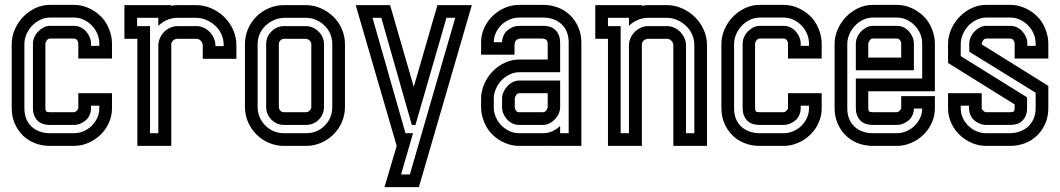

<svg xmlns="http://www.w3.org/2000/svg" viewBox="-20 -598 4343 787"><path d="M283 -138Q288 -138 293.5 -143Q299 -148 301 -153V-216H439V-153Q439 -123 426.5 -95Q414 -67 392.5 -46Q371 -25 342.5 -12.5Q314 0 283 0H185Q152 0 123.5 -11Q95 -22 74 -42.5Q53 -63 40.5 -91.5Q28 -120 28 -155V-418Q28 -448 40.5 -477Q53 -506 74.5 -528.5Q96 -551 124.5 -564.5Q153 -578 185 -578H283Q313 -578 341 -566Q369 -554 390 -534Q413 -513 426 -481.5Q439 -450 439 -420V-358H301V-420Q301 -427 296 -433.5Q291 -440 283 -440H185Q177 -440 171.5 -432Q166 -424 166 -418V-155Q166 -145 169.5 -141.5Q173 -138 185 -138ZM353 -410H387V-420Q387 -441 378.5 -460.5Q370 -480 355.5 -494.5Q341 -509 322.5 -517.5Q304 -526 283 -526H185Q164 -526 144.5 -516.5Q125 -507 111 -492Q97 -477 88.5 -457.5Q80 -438 80 -418V-155Q80 -106 109.5 -79Q139 -52 185 -52H283Q303 -52 322 -60Q341 -68 355.5 -82Q370 -96 378.5 -114.5Q387 -133 387 -153V-165H353V-153Q353 -140 347.5 -127Q342 -114 333 -106Q323 -97 310 -91.5Q297 -86 283 -86H185Q150 -86 132.5 -105Q115 -124 115 -155V-418Q115 -432 120.5 -445Q126 -458 136 -468.5Q146 -479 158.5 -485.5Q171 -492 185 -492H283Q298 -492 310.5 -486Q323 -480 332.5 -469.5Q342 -459 347.5 -446Q353 -433 353 -420Z M490 -439V-577H682V-574Q694 -577 708 -577H784Q816 -577 846 -564Q876 -551 899 -528.5Q922 -506 935.5 -476Q949 -446 949 -412V-357H811V-412Q811 -423 803 -431Q795 -439 784 -439H708Q699 -439 691.5 -433.5Q684 -428 682 -419V0H543V-439ZM595 -491V-52H629V-415Q630 -430 636.5 -444Q643 -458 654 -468.5Q665 -479 679 -485Q693 -491 708 -491H784Q800 -491 814.5 -484.5Q829 -478 839.5 -467Q850 -456 856.5 -441.5Q863 -427 863 -412V-409H897V-412Q897 -436 888 -456.5Q879 -477 863 -492Q847 -507 826.5 -516Q806 -525 784 -525H708Q685 -525 664.5 -516Q644 -507 629 -492V-525H542V-491Z M1234 -577Q1265 -577 1294 -564.5Q1323 -552 1345.5 -530.5Q1368 -509 1381 -479.5Q1394 -450 1394 -417V-160Q1394 -127 1381.5 -98Q1369 -69 1347 -47Q1325 -25 1296 -12.5Q1267 0 1234 0H1144Q1111 0 1082 -12.5Q1053 -25 1031 -47Q1009 -69 996.5 -98Q984 -127 984 -160V-417Q984 -450 996.5 -479Q1009 -508 1031 -530Q1053 -552 1082 -564.5Q1111 -577 1144 -577ZM1144 -439Q1136 -439 1129.5 -432.5Q1123 -426 1123 -417V-160Q1123 -152 1128.5 -145Q1134 -138 1144 -138H1234Q1242 -138 1249 -144.5Q1256 -151 1256 -160V-417Q1256 -425 1249.5 -431.5Q1243 -438 1234 -439ZM1144 -525Q1121 -524 1101.5 -515Q1082 -506 1067.5 -492Q1053 -478 1044.5 -458.5Q1036 -439 1036 -417V-160Q1036 -137 1044.5 -117.5Q1053 -98 1067.5 -83.5Q1082 -69 1101.5 -60.5Q1121 -52 1144 -52H1234Q1280 -52 1311 -83Q1342 -114 1342 -160V-417Q1342 -440 1333.5 -459.5Q1325 -479 1310 -493.5Q1295 -508 1275.5 -516.5Q1256 -525 1234 -525ZM1234 -491Q1265 -490 1286.5 -468Q1308 -446 1308 -417V-160Q1308 -129 1286.5 -107.5Q1265 -86 1234 -86H1144Q1114 -86 1092.5 -107.5Q1071 -129 1071 -160V-417Q1071 -448 1093 -469.5Q1115 -491 1144 -491Z M1606 0 1438 -577H1579L1676 -242L1773 -577H1914L1697 169H1556ZM1624 117H1660L1846 -525H1810L1683 -86H1668L1543 -525H1507L1642 -52H1673Z M2276 -160Q2276 -146 2270.5 -133Q2265 -120 2255 -109.5Q2245 -99 2232.5 -92.5Q2220 -86 2206 -86H2108Q2093 -86 2080.5 -92Q2068 -98 2058.5 -108.5Q2049 -119 2043.5 -131.5Q2038 -144 2038 -158V-194Q2038 -208 2044 -221Q2050 -234 2059.5 -244.5Q2069 -255 2082 -261.5Q2095 -268 2109 -268H2276ZM2090 -158Q2090 -151 2095 -144.5Q2100 -138 2108 -138H2206Q2214 -138 2219.5 -146Q2225 -154 2225 -160V-216H2109Q2101 -216 2095.5 -208Q2090 -200 2090 -194ZM1952 -194Q1952 -224 1964.5 -253Q1977 -282 1998.5 -304.5Q2020 -327 2048.5 -340.5Q2077 -354 2109 -354H2225V-419Q2225 -440 2201 -440H2113Q2105 -440 2097 -434Q2089 -428 2089 -412V-374H1952V-425Q1952 -455 1964.5 -483Q1977 -511 1998.5 -532Q2020 -553 2048.5 -565.5Q2077 -578 2108 -578H2206Q2239 -578 2267.5 -567Q2296 -556 2317 -535.5Q2338 -515 2350.5 -486.5Q2363 -458 2363 -423V0H2225V-1Q2220 0 2215.5 0Q2211 0 2206 0H2108Q2078 0 2050 -12Q2022 -24 2001 -44Q1978 -65 1965 -96.5Q1952 -128 1952 -158ZM2276 -52H2311V-423Q2311 -472 2281.5 -499Q2252 -526 2206 -526H2108Q2088 -526 2069 -518Q2050 -510 2035.5 -496Q2021 -482 2012.5 -463.5Q2004 -445 2004 -425H2038Q2038 -438 2043.5 -451Q2049 -464 2058 -472Q2068 -481 2081 -486.5Q2094 -492 2108 -492H2206Q2241 -492 2258.5 -473Q2276 -454 2276 -423V-302H2109Q2088 -302 2068.5 -292.5Q2049 -283 2035 -268Q2021 -253 2012.5 -233.5Q2004 -214 2004 -194V-158Q2004 -137 2012.5 -117.5Q2021 -98 2035.5 -83.5Q2050 -69 2068.5 -60.5Q2087 -52 2108 -52H2206Q2226 -52 2244 -60Q2262 -68 2276 -82Z M2420 -439V-577H2611V-574Q2623 -577 2637 -577H2713Q2745 -577 2775 -564Q2805 -551 2828 -528.5Q2851 -506 2864.5 -476Q2878 -446 2878 -412V0H2740V-412Q2740 -423 2732 -431Q2724 -439 2713 -439H2637Q2628 -439 2620.5 -433.5Q2613 -428 2611 -419V0H2472V-439ZM2524 -491V-52H2558V-415Q2559 -430 2565.5 -444Q2572 -458 2583 -468.5Q2594 -479 2608 -485Q2622 -491 2637 -491H2713Q2729 -491 2743.5 -484.5Q2758 -478 2768.5 -467Q2779 -456 2785.5 -441.5Q2792 -427 2792 -412V-52H2826V-412Q2826 -436 2817 -456.5Q2808 -477 2792 -492Q2776 -507 2755.5 -516Q2735 -525 2713 -525H2637Q2614 -525 2593.5 -516Q2573 -507 2558 -492V-525H2472V-491Z M3192 -138Q3197 -138 3202.5 -143Q3208 -148 3210 -153V-216H3348V-153Q3348 -123 3335.5 -95Q3323 -67 3301.5 -46Q3280 -25 3251.5 -12.5Q3223 0 3192 0H3094Q3061 0 3032.5 -11Q3004 -22 2983 -42.5Q2962 -63 2949.5 -91.5Q2937 -120 2937 -155V-418Q2937 -448 2949.5 -477Q2962 -506 2983.5 -528.5Q3005 -551 3033.5 -564.5Q3062 -578 3094 -578H3192Q3222 -578 3250 -566Q3278 -554 3299 -534Q3322 -513 3335 -481.5Q3348 -450 3348 -420V-358H3210V-420Q3210 -427 3205 -433.5Q3200 -440 3192 -440H3094Q3086 -440 3080.5 -432Q3075 -424 3075 -418V-155Q3075 -145 3078.5 -141.5Q3082 -138 3094 -138ZM3262 -410H3296V-420Q3296 -441 3287.5 -460.5Q3279 -480 3264.5 -494.5Q3250 -509 3231.5 -517.5Q3213 -526 3192 -526H3094Q3073 -526 3053.5 -516.5Q3034 -507 3020 -492Q3006 -477 2997.5 -457.5Q2989 -438 2989 -418V-155Q2989 -106 3018.5 -79Q3048 -52 3094 -52H3192Q3212 -52 3231 -60Q3250 -68 3264.5 -82Q3279 -96 3287.5 -114.5Q3296 -133 3296 -153V-165H3262V-153Q3262 -140 3256.5 -127Q3251 -114 3242 -106Q3232 -97 3219 -91.5Q3206 -86 3192 -86H3094Q3059 -86 3041.5 -105Q3024 -124 3024 -155V-418Q3024 -432 3029.5 -445Q3035 -458 3045 -468.5Q3055 -479 3067.5 -485.5Q3080 -492 3094 -492H3192Q3207 -492 3219.5 -486Q3232 -480 3241.5 -469.5Q3251 -459 3256.5 -446Q3262 -433 3262 -420Z M3401 -418Q3401 -448 3413.5 -477Q3426 -506 3447.5 -528.5Q3469 -551 3497.5 -564.5Q3526 -578 3558 -578H3656Q3686 -578 3714 -566Q3742 -554 3763 -534Q3786 -513 3799 -481.5Q3812 -450 3812 -420V-224H3539V-155Q3539 -145 3542.5 -141.5Q3546 -138 3558 -138H3656Q3661 -138 3666.5 -143Q3672 -148 3674 -153V-204H3812V-153Q3812 -123 3799.5 -95Q3787 -67 3765.5 -46Q3744 -25 3715.5 -12.5Q3687 0 3656 0H3558Q3525 0 3496.5 -11Q3468 -22 3447 -42.5Q3426 -63 3413.5 -91.5Q3401 -120 3401 -155ZM3539 -362H3674V-420Q3674 -427 3669 -433.5Q3664 -440 3656 -440H3558Q3550 -440 3544.5 -432Q3539 -424 3539 -418ZM3760 -276V-420Q3760 -441 3751.5 -460.5Q3743 -480 3728.5 -494.5Q3714 -509 3695.5 -517.5Q3677 -526 3656 -526H3558Q3537 -526 3517.5 -516.5Q3498 -507 3484 -492Q3470 -477 3461.5 -457.5Q3453 -438 3453 -418V-155Q3453 -106 3482.5 -79Q3512 -52 3558 -52H3656Q3676 -52 3695 -60Q3714 -68 3728.5 -82Q3743 -96 3751.5 -114.5Q3760 -133 3760 -153H3726Q3726 -140 3720.5 -127Q3715 -114 3706 -106Q3696 -97 3683 -91.5Q3670 -86 3656 -86H3558Q3523 -86 3505.5 -105Q3488 -124 3488 -155V-276ZM3488 -418Q3488 -432 3493.5 -445Q3499 -458 3509 -468.5Q3519 -479 3531.5 -485.5Q3544 -492 3558 -492H3656Q3671 -492 3683.5 -486Q3696 -480 3705.5 -469.5Q3715 -459 3720.5 -446Q3726 -433 3726 -420V-310H3488Z M4121 -578Q4151 -578 4179 -566Q4207 -554 4228 -534Q4251 -513 4264 -481.5Q4277 -450 4277 -420V-358H4139V-420Q4139 -427 4134 -433.5Q4129 -440 4121 -440H4023Q4015 -440 4009.5 -432Q4004 -424 4004 -418V-416L4277 -246V-155Q4277 -120 4264.5 -91.5Q4252 -63 4231 -42.5Q4210 -22 4181.5 -11Q4153 0 4120 0H4022Q3991 0 3962.5 -12.5Q3934 -25 3912.5 -46Q3891 -67 3878.5 -95Q3866 -123 3866 -153V-216H4004V-153Q4006 -148 4011.5 -143Q4017 -138 4022 -138H4120Q4132 -138 4135.5 -141.5Q4139 -145 4139 -155V-170L3866 -340V-418Q3866 -448 3878.5 -477Q3891 -506 3912.5 -528.5Q3934 -551 3962.5 -564.5Q3991 -578 4023 -578ZM3918 -368 4190 -199V-155Q4190 -124 4172.5 -105Q4155 -86 4120 -86H4022Q4008 -86 3995 -91.5Q3982 -97 3972 -106Q3963 -114 3957.5 -127Q3952 -140 3952 -153V-165H3918V-153Q3918 -133 3926.5 -114.5Q3935 -96 3949.5 -82Q3964 -68 3983 -60Q4002 -52 4022 -52H4120Q4138 -52 4157 -58Q4176 -64 4191 -76.5Q4206 -89 4215.5 -108.5Q4225 -128 4225 -155V-218L3953 -386V-418Q3953 -432 3958.5 -445Q3964 -458 3974 -468.5Q3984 -479 3996.5 -485.5Q4009 -492 4023 -492H4121Q4136 -492 4148.5 -486Q4161 -480 4170.5 -469.5Q4180 -459 4185.5 -446Q4191 -433 4191 -420V-410H4225V-420Q4225 -441 4216.5 -460.5Q4208 -480 4193.5 -494.5Q4179 -509 4160.5 -517.5Q4142 -526 4121 -526H4023Q4002 -526 3982.5 -516.5Q3963 -507 3949 -492Q3935 -477 3926.5 -457.5Q3918 -438 3918 -418Z"/></svg>

Font: Aurach Bi
Style: Regular
Weight: 400
Designer: Peter Wiegel
Foundry: Peter Wiegel
Version: Version 1.002